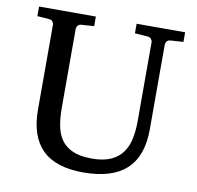

<svg xmlns="http://www.w3.org/2000/svg" viewBox="-77 -751 867 847"><g transform="rotate(10 356.0 -327.5)"><path d="M627 -624Q616.2 -623 611.1 -616.2Q606 -609.4 606 -602.1V-222.2Q606 -160.6 589.4 -115.7Q572.8 -70.8 540.3 -41.5Q507.8 -12.2 459.7 2Q411.6 16.1 349.1 16.1Q225.1 16.1 165 -43.9Q105 -104 105 -222.2V-602.1Q105 -609.4 99.9 -616.2Q94.7 -623 84 -624L30.8 -627.9V-670.9H285.2V-627.9L228 -624Q217.3 -623 212.2 -616.2Q207 -609.4 207 -602.1V-248Q207 -204.1 213.9 -167.7Q220.7 -131.3 239.3 -105.5Q257.8 -79.6 290.8 -65.2Q323.7 -50.8 376 -50.8Q427.7 -50.8 460.9 -65.9Q494.1 -81.1 513.2 -107.7Q532.2 -134.3 539.6 -170.4Q546.9 -206.5 546.9 -248V-602.1Q546.9 -609.4 541.3 -616.2Q535.6 -623 524.9 -624L467.8 -627.9V-670.9H685.1V-627.9Z"/></g></svg>

Font: BabelStone Ogham Lithic
Style: Regular
Weight: 400
Designer: Andrew West
Foundry: BabelStone
Version: Version 1.02 March 14, 2022